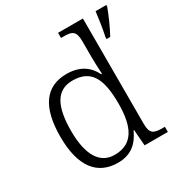

<svg xmlns="http://www.w3.org/2000/svg" viewBox="-178 -893 986 1037"><g transform="rotate(-30 315.5 -375.0)"><path d="M540 -611V-600H563C587 -643 616 -709 631 -751V-760H564C559 -717 550 -657 540 -611ZM261 10C344 10 390 -34 420 -100H423L431 0H576V-32H565C508 -32 485 -39 485 -103V-760H330V-728H346C397 -728 421 -721 421 -655V-557C421 -526 423 -485 425 -450H420C392 -508 340 -545 258 -545C127 -545 60 -452 60 -267C60 -81 133 10 261 10ZM268 -36C176 -35 126 -114 126 -265C126 -415 166 -498 268 -498C385 -498 422 -418 422 -266C422 -118 378 -37 268 -36Z"/></g></svg>

Font: Noto Serif Light
Style: Regular
Weight: 300
Designer: Monotype Design Team
Foundry: Monotype Imaging Inc.
Version: Version 2.013